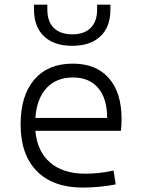

<svg xmlns="http://www.w3.org/2000/svg" viewBox="-20 -803 626 832"><path d="M338.4 9.8Q210 9.8 139.6 -61.5Q69.3 -132.8 69.3 -263.7Q69.3 -389.2 128.7 -458.3Q188 -527.3 295.4 -527.3Q396 -527.3 451.4 -464.8Q506.8 -402.3 506.8 -287.1Q506.8 -256.8 503.9 -236.3H133.3Q141.1 -147 197.3 -98.6Q253.4 -50.3 350.1 -50.3Q410.6 -50.3 472.2 -64L481.4 -3.9Q447.3 2.9 410.2 6.3Q373 9.8 338.4 9.8ZM133.3 -292H444.3Q444.3 -376 405.5 -421.6Q366.7 -467.3 296.4 -467.3Q224.1 -467.3 181.6 -421.4Q139.2 -375.5 133.3 -292ZM293 -604.5Q214.4 -604.5 170.9 -645.5Q127.4 -686.5 127.4 -761.7V-782.7H185.1V-761.7Q185.1 -710 213.1 -682.1Q241.2 -654.3 293 -654.3Q345.2 -654.3 373 -682.1Q400.9 -710 400.9 -761.7V-782.7H458.5V-761.7Q458.5 -686.5 415 -645.5Q371.6 -604.5 293 -604.5Z"/></svg>

Font: CaskaydiaMono NF Light
Style: Regular
Weight: 300
Designer: Aaron Bell
Foundry: Saja Typeworks
Version: Version 2111.001; ttfautohint (v1.8.4);Nerd Fonts 3.1.1